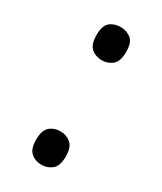

<svg xmlns="http://www.w3.org/2000/svg" viewBox="-146 -593 554 657"><g transform="rotate(30 131.0 -265.0)"><path d="M132 -406Q107 -406 90 -420.5Q73 -435 73 -472Q73 -510 90 -523.5Q107 -537 132 -537Q155 -537 172.5 -523.5Q190 -510 190 -472Q190 -435 172.5 -420.5Q155 -406 132 -406ZM132 7Q107 7 90 -7.5Q73 -22 73 -59Q73 -96 90 -110.5Q107 -125 132 -125Q155 -125 172.5 -110.5Q190 -96 190 -59Q190 -22 172.5 -7.5Q155 7 132 7Z"/></g></svg>

Font: Noto Serif SemiCondensed
Style: Regular
Weight: 400
Width: 4
Designer: Monotype Design Team
Foundry: Monotype Imaging Inc.
Version: Version 2.013